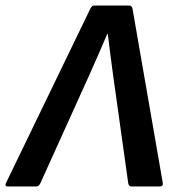

<svg xmlns="http://www.w3.org/2000/svg" viewBox="-50 -675 636 695"><path d="M-22.4 0Q-27.7 0 -29.4 -3.2Q-31 -6.4 -28.7 -11.7L276.9 -643.3Q282.6 -655 290.3 -655H417.7Q427.4 -655 429.7 -643.3L539.3 -12.4Q540.6 -6.7 537.6 -3.3Q534.6 0 528.9 0H425.9Q416.2 0 414.2 -11.7L359.4 -402.8Q354.1 -440.1 349.5 -477.3Q344.9 -514.4 340.2 -551.4H337.9Q322.2 -514.1 305.9 -477.1Q289.6 -440.1 273 -402.7L96.1 -11.7Q93.7 -6.7 90.1 -3.3Q86.4 0 80.7 0Z"/></svg>

Font: Sofia Sans Hairline
Style: Italic
Weight: 1
Italic angle: -9°
Designer: Botio Nikoltchev, Ani Petrova
Foundry: lettersoup
Version: Version 4.102